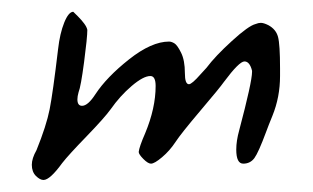

<svg xmlns="http://www.w3.org/2000/svg" viewBox="-20 -422 524 321"><path d="M262.7 -352.5Q233.4 -352.5 195.8 -322.8Q158.2 -293 139.6 -264.6Q127 -245.1 117.2 -245.1Q109.4 -245.1 109.4 -255.9Q109.4 -260.7 111.3 -267.6Q115.2 -277.3 120.6 -318.4Q126 -359.4 126 -372.1Q125 -377 120.6 -382.8Q116.2 -388.7 110.4 -394.5Q104.5 -400.4 102.5 -402.3Q94.7 -402.3 87.4 -384.3Q80.1 -366.2 77.1 -339.8Q68.4 -266.6 63 -239.3Q57.6 -211.9 41 -170.9Q33.2 -157.2 33.2 -146.5Q33.2 -134.8 40 -127.9Q46.9 -121.1 52.7 -121.1Q63.5 -121.1 84 -149.4Q94.7 -163.1 124.5 -193.8Q154.3 -224.6 165 -239.3Q180.7 -261.7 200.2 -278.3Q219.7 -294.9 231.4 -294.9Q240.2 -294.9 240.2 -278.3Q240.2 -241.2 222.7 -199.2Q212.9 -176.8 211.9 -168Q211.9 -164.1 219.7 -156.2Q227.5 -148.4 232.4 -148.4Q238.3 -148.4 251 -159.2Q263.7 -169.9 273.4 -184.6Q282.2 -198.2 314.9 -236.8Q347.7 -275.4 354.5 -285.2Q379.9 -319.3 388.7 -319.3Q397.5 -319.3 401.4 -303.7Q401.4 -302.7 401.4 -301.8Q401.4 -285.2 379.9 -204.1Q375 -186.5 375 -171.9Q375 -148.4 386.7 -148.4Q398.4 -148.4 405.3 -157.7Q412.1 -167 424.8 -201.2Q428.7 -211.9 435.5 -228.5Q448.2 -259.8 448.2 -294.9Q448.2 -300.8 448.2 -307.6Q448.2 -347.7 444.8 -360.4Q441.4 -373 428.7 -379.9Q420.9 -383.8 416 -383.8Q412.1 -383.8 407.2 -381.8Q395.5 -378.9 367.7 -353.5Q339.8 -328.1 325.2 -308.6Q321.3 -304.7 315.4 -297.9Q300.8 -281.2 295.9 -281.2Q289.1 -281.2 289.1 -299.8Q289.1 -321.3 282.7 -334Q276.4 -346.7 271.5 -349.6Q266.6 -352.5 262.7 -352.5Z"/></svg>

Font: 辰宇落雁體 Thin Monospaced
Style: Regular
Weight: 100
Designer: Written by Liu, Wei-Chen; Created by Wang, Li-Yu.
Version: Version 1.000